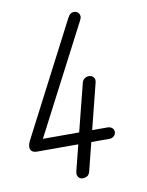

<svg xmlns="http://www.w3.org/2000/svg" viewBox="-86 -834 687 896"><g transform="rotate(-10 257.0 -386.0)"><path d="M44 -160Q21 -160 14.5 -175.5Q8 -191 20 -215L295 -746Q303 -762 310.5 -767Q318 -772 328 -772Q333 -772 339 -769.5Q345 -767 349.5 -761Q354 -755 354 -746Q354 -737 347 -725L65 -182L46 -214H387Q401 -214 409.5 -206.5Q418 -199 418 -188Q418 -177 409.5 -168.5Q401 -160 387 -160ZM233 0Q225 0 218.5 -4.5Q212 -9 209 -17.5Q206 -26 209 -38L311 -441Q314 -452 323.5 -458.5Q333 -465 343 -465Q357 -465 365.5 -455Q374 -445 369 -428L268 -27Q264 -11 254 -5.5Q244 0 233 0Z"/></g></svg>

Font: Edu TAS Beginner
Style: Regular
Weight: 400
Designer: Tina and Corey Anderson
Foundry: Google for Education
Version: Version 1.003